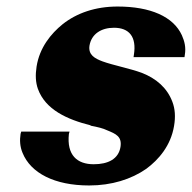

<svg xmlns="http://www.w3.org/2000/svg" viewBox="-20 -558 587 588"><path d="M43 -148C40 -129 41 -109 49 -90C74 -28 147 10 253 10C322 10 382 -9 428 -41C466 -69 503 -112 513 -172C518 -201 516 -225 508 -246C492 -289 458 -318 414 -335C379 -348 327 -358 294 -370C270 -379 250 -390 254 -418C260 -454 290 -473 329 -473C375 -473 399 -446 390 -390L389 -383H545L546 -390C550 -413 545 -432 537 -450C511 -507 441 -538 340 -538C272 -538 215 -518 172 -484C136 -455 101 -412 92 -354C88 -328 89 -306 96 -286C119 -222 186 -192 258 -174L257 -173H258C279 -169 296 -165 308 -159C335 -148 354 -140 349 -108C343 -71 311 -55 267 -55C216 -55 184 -83 191 -148L193 -155H45Z"/></svg>

Font: Aerodynamic
Style: BdObl
Weight: 500
Designer: Google
Version: Version 2.000980; 2014